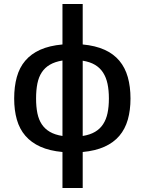

<svg xmlns="http://www.w3.org/2000/svg" viewBox="-20 -747 723 959"><path d="M292 191.9V12.2Q227.5 6.3 181.9 -14.2Q136.2 -34.7 106.9 -68.6Q77.6 -102.5 64.2 -149.4Q50.8 -196.3 50.8 -254.9Q50.8 -314.5 64 -362.1Q77.1 -409.7 106.2 -443.8Q135.3 -478 180.9 -498.5Q226.6 -519 292 -524.9V-727.1H393.1V-524.9Q456.5 -519 502 -498.5Q547.4 -478 576.2 -443.6Q605 -409.2 618.4 -361.6Q631.8 -314 631.8 -254.9Q631.8 -196.3 618.4 -149.4Q605 -102.5 576.2 -68.6Q547.4 -34.7 502 -14.2Q456.5 6.3 393.1 12.2V191.9ZM160.2 -254.9Q160.2 -213.9 166.7 -181.6Q173.3 -149.4 188.7 -126.2Q204.1 -103 229.2 -88.4Q254.4 -73.7 292 -67.9V-444.8Q254.4 -438.5 229.2 -423.8Q204.1 -409.2 188.7 -385.7Q173.3 -362.3 166.7 -329.6Q160.2 -296.9 160.2 -254.9ZM393.1 -443.8V-67.9Q429.7 -73.7 454.6 -88.4Q479.5 -103 494.9 -126.5Q510.3 -149.9 517.1 -181.9Q523.9 -213.9 523.9 -254.9Q523.9 -295.9 517.1 -328.1Q510.3 -360.4 494.9 -384.3Q479.5 -408.2 454.6 -423.1Q429.7 -438 393.1 -443.8Z"/></svg>

Font: Lorenzo Sans Medium
Style: Regular
Weight: 500
Foundry: Intel Corporation
Version: Version 1.00; ttfautohint (v1.5)